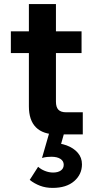

<svg xmlns="http://www.w3.org/2000/svg" viewBox="-20 -656 460 937"><path d="M384 0H258Q190 0 155.5 -34.5Q121 -69 121 -137V-636H253V-160Q253 -133 265 -120.5Q277 -108 303 -108H384ZM378 -397H33V-503H378ZM125 222 166 158Q179 170 199 178Q219 186 239 186Q263 186 277 176Q291 166 291 148Q291 130 275 119.5Q259 109 231 109Q222 109 210 110Q198 111 185 115L221 -10H294L267 86L230 42Q271 41 305 53.5Q339 66 359.5 89.5Q380 113 380 146Q380 195 342 228Q304 261 237 261Q203 261 175.5 250.5Q148 240 125 222Z"/></svg>

Font: Wix Madefor Display
Style: Bold
Weight: 700
Designer: Dalton Maag Ltd
Foundry: Dalton Maag Ltd
Version: Version 3.100